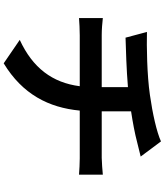

<svg xmlns="http://www.w3.org/2000/svg" viewBox="54 -888 892 1040"><g transform="rotate(90 500.0 -368.0)"><path d="M78 -479V-350C104 -352 141 -354 172 -354H447C428 -206 348 -99 196 -29L323 58C491 -44 563 -186 579 -354H838C865 -354 899 -352 926 -350V-479C904 -477 857 -473 835 -473H583V-632C643 -641 702 -652 751 -665C768 -669 794 -676 828 -684L746 -794C696 -771 594 -748 494 -734C384 -718 229 -716 153 -718L184 -602C251 -604 356 -607 452 -615V-473H170C139 -473 105 -476 78 -479Z"/></g></svg>

Font: Noto Sans CJK TC
Style: Bold
Weight: 700
Designer: Ryoko NISHIZUKA 西塚涼子 (kana, bopomofo & ideographs); Paul D. Hunt (Latin, Greek & Cyrillic); Sandoll Communications 산돌커뮤니
Foundry: Adobe
Version: Version 2.004;hotconv 1.0.118;makeotfexe 2.5.65603